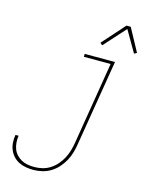

<svg xmlns="http://www.w3.org/2000/svg" viewBox="-140 -1046 873 1138"><g transform="rotate(15 296.5 -476.5)"><path d="M178 8Q155 8 132 4Q109 0 89 -10Q69 -20 54 -36.5Q39 -53 30.5 -73.5Q22 -94 20.5 -117.5Q19 -141 23 -165H42Q39 -144 40.5 -123Q42 -102 49 -83.5Q56 -65 69.5 -50.5Q83 -36 100.5 -26.5Q118 -17 138.5 -13.5Q159 -10 180 -10Q204 -10 229 -16Q254 -22 276.5 -36.5Q299 -51 316.5 -71.5Q334 -92 346 -115Q358 -138 365 -162.5Q372 -187 376 -211L459 -717H295V-735H481L394 -208Q390 -182 382.5 -155.5Q375 -129 361.5 -104Q348 -79 328.5 -57Q309 -35 284.5 -20Q260 -5 232.5 1.5Q205 8 178 8ZM382 -811 368 -823 491 -961H517L593 -821L577 -812L501 -943Z"/></g></svg>

Font: Iosevka Thin Oblique
Style: Regular
Weight: 100
Italic angle: -9°
Monospace: yes
Designer: Belleve Invis
Foundry: Belleve Invis
Version: Version 32.5.0; ttfautohint (v1.8.4)